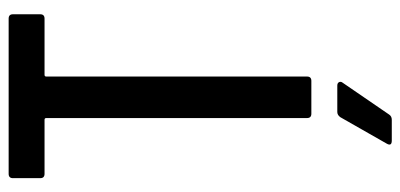

<svg xmlns="http://www.w3.org/2000/svg" viewBox="-261 -479 926 444"><g transform="rotate(-90 202.0 -257.0)"><path d="M381 -700Q391 -700 391 -690V-627Q391 -617 381 -617H251Q247 -617 247 -613V-10Q247 0 237 0H161Q151 0 151 -10V-613Q151 -617 147 -617H22Q12 -617 12 -627V-690Q12 -700 22 -700ZM99 186Q85 186 92 174L153 67Q158 60 165 60H226Q232 60 234 64Q236 68 233 72L159 180Q155 186 147 186Z"/></g></svg>

Font: Barlow Condensed Medium
Style: Regular
Weight: 500
Width: 3
Designer: Jeremy Tribby
Foundry: Tribby Type
Version: Version 1.422;hotconv 1.0.109;makeotfexe 2.5.65596